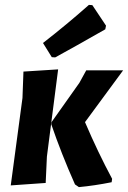

<svg xmlns="http://www.w3.org/2000/svg" viewBox="-20 -755 524 786"><path d="M344 -735 358 -734 414 -650 411 -635Q283 -562 206 -520L192 -521L156 -579Q255 -656 344 -735ZM24 4 72 -354 76 -462 218 -471 172 -114 167 -6ZM484 -467 328 -255Q381 -131 439 -23L437 -9Q367 5 303 11L287 0Q231 -126 190 -246L191 -255L305 -416L333 -467Z"/></svg>

Font: Alegreya Sans SC ExtraBold
Style: Italic
Weight: 800
Italic angle: -7°
Designer: Juan Pablo del Peral
Foundry: Huerta Tipografica
Version: Version 2.007